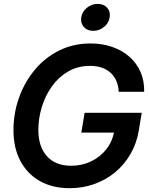

<svg xmlns="http://www.w3.org/2000/svg" viewBox="-20 -964 777 995"><path d="M340.8 11.2Q251.5 11.2 186.3 -25.9Q121.1 -63 85.4 -130.4Q49.8 -197.8 49.8 -289.1Q49.8 -377 78.6 -457.8Q107.4 -538.6 160.2 -602.1Q212.9 -665.5 286.4 -702.1Q359.9 -738.8 449.2 -738.8Q510.3 -738.8 561.5 -720.9Q612.8 -703.1 650.4 -670.2Q688 -637.2 708.3 -591.1Q728.5 -544.9 727.1 -488.3H595.2Q593.8 -519 583.3 -543.7Q572.8 -568.4 553.7 -586.2Q534.7 -604 507.8 -613.3Q481 -622.6 446.8 -622.6Q383.3 -622.6 333.5 -593.8Q283.7 -564.9 249.3 -516.8Q214.8 -468.8 196.8 -409.7Q178.7 -350.6 178.7 -291Q178.7 -203.6 223.4 -154.3Q268.1 -105 348.6 -105Q404.8 -105 452.1 -127.7Q499.5 -150.4 531.2 -190.9Q563 -231.4 571.8 -284.2L602.5 -276.9H401.4L418.5 -379.4H714.4L699.2 -287.1Q688 -220.2 656 -165.3Q624 -110.4 576.2 -70.8Q528.3 -31.2 468.3 -10Q408.2 11.2 340.8 11.2ZM463.4 -804.2Q432.1 -804.2 414.3 -824.5Q396.5 -844.7 400.9 -874Q405.8 -903.8 430.4 -923.8Q455.1 -943.8 486.3 -943.8Q517.6 -943.8 535.4 -923.8Q553.2 -903.8 548.3 -874Q543.9 -844.7 519.3 -824.5Q494.6 -804.2 463.4 -804.2Z"/></svg>

Font: Inter 28pt SemiBold
Style: Italic
Weight: 600
Italic angle: -9.3988°
Designer: Rasmus Andersson
Foundry: rsms
Version: Version 4.001;git-66647c0bb